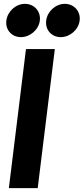

<svg xmlns="http://www.w3.org/2000/svg" viewBox="-20 -968 435 998"><path d="M13 -861C7 -813 41 -775 89 -775C136 -775 181 -813 187 -861C193 -910 157 -948 110 -948C62 -948 19 -909 13 -861ZM220 -861C214 -813 248 -775 296 -775C343 -775 388 -813 394 -861C400 -910 364 -948 317 -948C269 -948 226 -909 220 -861ZM176 10 265 -713H115L26 10Z"/></svg>

Font: Bluebird
Style: SfBdExtObl
Weight: 700
Designer: Jasper
Foundry: Cannot Into Space Fonts
Version: Version 0.98